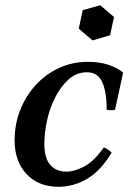

<svg xmlns="http://www.w3.org/2000/svg" viewBox="-20 -701 505 736"><path d="M204 15Q128 15 82 -33.5Q36 -82 36 -163Q36 -224 57 -278Q78 -332 116 -374Q154 -416 205.5 -440Q257 -464 318 -464Q361 -464 394.5 -453Q428 -442 452 -423L421 -280Q405 -277 389 -280Q389 -348 372 -386Q355 -424 313 -424Q274 -424 244 -397.5Q214 -371 192.5 -329.5Q171 -288 160.5 -240Q150 -192 150 -150Q150 -95 172.5 -69Q195 -43 235 -43Q264 -43 301.5 -62Q339 -81 378 -136Q387 -132 394 -127.5Q401 -123 408 -116Q366 -46 314 -15.5Q262 15 204 15ZM364 -681 417 -636 402 -566 335 -546 282 -591 297 -662Z"/></svg>

Font: Poltawski Nowy Medium
Style: Italic
Weight: 500
Italic angle: -12°
Version: Version 1.001;gftools[0.9.25]